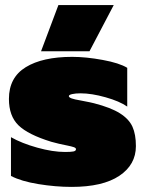

<svg xmlns="http://www.w3.org/2000/svg" viewBox="-20 -718 568 753"><path d="M209 -698H426L331 -517H141ZM23 -28V-180Q65 -156 126 -139Q187 -122 235 -122Q258 -122 268 -124Q278 -126 278 -133Q278 -138 269 -141Q260 -144 245 -147Q209 -154 181 -162Q90 -190 52.5 -226.5Q15 -263 15 -330Q15 -414 81 -454.5Q147 -495 263 -495Q317 -495 382.5 -483Q448 -471 479 -452V-300Q449 -321 394 -336.5Q339 -352 296 -352Q276 -352 263 -349Q250 -346 250 -341Q250 -336 261 -332Q272 -328 296 -324Q343 -315 349 -313Q415 -296 450.5 -273.5Q486 -251 499.5 -221Q513 -191 513 -145Q513 -72 448 -28.5Q383 15 261 15Q198 15 130.5 4Q63 -7 23 -28Z"/></svg>

Font: Prompt Black
Style: Regular
Weight: 900
Designer: Katatrad Team
Foundry: CadsonDemak
Version: Version 1.001